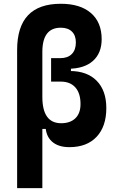

<svg xmlns="http://www.w3.org/2000/svg" viewBox="-20 -762 626 1007"><path d="M343.8 9.8Q284.2 9.8 251.5 -20.5Q218.8 -50.8 218.8 -105.5L227.5 -85.9H173.8Q69.8 -139.6 69.8 -229.5V-499.5Q69.8 -621.6 127 -681.9Q184.1 -742.2 298.8 -742.2Q400.9 -742.2 457 -693.6Q513.2 -645 513.2 -556.6Q513.2 -482.9 467 -442.1Q420.9 -401.4 336.4 -401.4H248V-457H295.9Q335 -457 356.4 -478.5Q377.9 -500 377.9 -539.6Q377.9 -576.2 357.2 -596.4Q336.4 -616.7 298.8 -616.7Q202.1 -616.7 202.1 -489.7V-253.9Q202.1 -115.7 300.8 -115.7Q348.6 -115.7 375.5 -141.8Q402.3 -168 402.3 -216.3Q402.3 -272.9 375.2 -303.5Q348.1 -334 298.8 -334H248V-389.6H346.2Q436.5 -389.6 487.1 -338.4Q537.6 -287.1 537.6 -195.3Q537.6 -98.6 486.6 -44.4Q435.5 9.8 343.8 9.8ZM69.8 224.6V-384.8H202.1V224.6ZM248 -370.1V-418H352.1V-370.1Z"/></svg>

Font: Cascadia Mono
Style: Regular
Weight: 400
Monospace: yes
Designer: Aaron Bell
Foundry: Saja Typeworks
Version: Version 2404.023